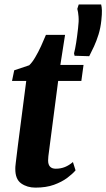

<svg xmlns="http://www.w3.org/2000/svg" viewBox="-20 -848 486 878"><path d="M208 -186.5Q206 -169.5 204.2 -156.8Q202.5 -144 201.2 -133.8Q200 -123.5 200 -114Q200 -95.5 208.8 -86Q217.5 -76.5 235 -76.5Q257.5 -76.5 276.8 -84.2Q296 -92 313.5 -107L325.5 -69Q311.5 -52.5 287 -34.2Q262.5 -16 226.8 -3Q191 10 142 10Q104.5 10 77 -9.2Q49.5 -28.5 50 -76.5Q50 -79.5 50.2 -85.2Q50.5 -91 52 -102.5Q53.5 -114 55.8 -133.8Q58 -153.5 62 -184.5L100 -478H35L45 -526.5L113.5 -549.5Q127 -562 141 -585.8Q155 -609.5 167.8 -637.2Q180.5 -665 190 -688.5H277.5L256 -551H362L352 -478H246ZM388 -591 321 -593 318.5 -604Q324 -625 328.2 -652Q332.5 -679 337 -719Q341 -750.5 339.2 -772Q337.5 -793.5 333.5 -807.5L340 -827.5H442.5Q445.5 -816.5 446 -800.2Q446.5 -784 443.5 -755.5Q440 -721 430.8 -691Q421.5 -661 410 -636Q398.5 -611 388 -591Z"/></svg>

Font: Merriweather 28pt ExtraBold
Style: Italic
Weight: 800
Italic angle: -7.8°
Version: Version 2.101